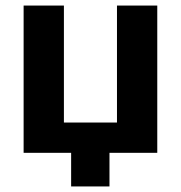

<svg xmlns="http://www.w3.org/2000/svg" viewBox="-20 -550 650 691"><path d="M65 0H236V121H374V0H546V-530H401V-109H210V-530H65Z"/></svg>

Font: Cheyenne Sans
Style: Bold
Weight: 700
Designer: The Public Sans project authors (U.S. Web Design System), Libre Franklin designed by Pablo Impallari and Rodrigo Fuenzal
Foundry: The Cheyenne Sans Project Authors
Version: Version 2.007